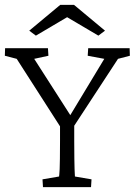

<svg xmlns="http://www.w3.org/2000/svg" viewBox="-22 -772 556 792"><path d="M464.8 -529.3 268.6 -229.5 284.2 -280.3V-190.4Q284.2 -144.5 284.7 -116.7Q285.2 -88.9 285.6 -74.2Q286.1 -59.6 286.6 -53.2Q287.1 -46.9 287.1 -43.9L355.5 -32.2L353.5 0H155.3L153.3 -32.2L221.7 -43.9Q221.7 -46.9 222.7 -53.2Q223.6 -59.6 224.1 -74.2Q224.6 -88.9 225.1 -116.7Q225.6 -144.5 225.6 -190.4V-280.3L239.3 -229.5L46.9 -529.3L-2 -542L-1 -573.2H175.8L177.7 -542L119.1 -529.3L272.5 -290H263.7L408.2 -529.3L339.8 -542L341.8 -573.2H512.7L513.7 -542ZM411.1 -645.5 383.8 -625 226.6 -717.8H283.2L126 -625L98.6 -645.5L226.6 -752H283.2Z"/></svg>

Font: Crimson Pro ExtraLight
Style: Regular
Weight: 250
Designer: Jacques Le Bailly
Foundry: Baron von Fonthausen
Version: Version 1.003